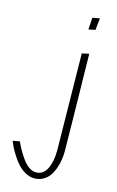

<svg xmlns="http://www.w3.org/2000/svg" viewBox="-168 -756 605 996"><g transform="rotate(15 134.5 -258.0)"><path d="M238.8 -703.1 200.2 -695.8 195.8 -631.8 231.9 -639.2ZM-34.2 27.8Q-28.3 43 -20.3 59.3Q-12.2 75.7 3.2 99.9Q18.6 124 35.4 142.3Q52.2 160.6 75.9 173.8Q99.6 187 124 187Q149.9 187 170.7 175.3Q191.4 163.6 204.3 145.3Q217.3 127 225.8 102.8Q234.4 78.6 237.8 55.7Q241.2 32.7 241.2 9.8Q241.2 -40.5 232.9 -511.2L194.8 -502.9Q202.1 6.8 202.1 16.1Q202.1 77.1 182.4 116Q162.6 154.8 124 154.8Q105 154.8 85.7 141.1Q66.4 127.4 50.3 104.2Q34.2 81.1 23.4 62Q12.7 43 2.9 21Z"/></g></svg>

Font: Comic Neue Angular Light
Style: Regular
Weight: 300
Designer: Craig Rozynski
Foundry: Craig Rozynski
Version: Version 2.003